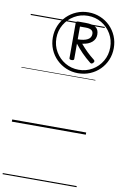

<svg xmlns="http://www.w3.org/2000/svg" viewBox="-155 -1180 1106 1746"><g transform="rotate(10 398.5 -307.5)"><path d="M515 -538Q457 -538 406 -559.5Q355 -581 316 -619.5Q277 -658 255.5 -709Q234 -760 234 -819Q234 -878 255.5 -929Q277 -980 316 -1018.5Q355 -1057 406 -1078.5Q457 -1100 515 -1100Q574 -1100 625.5 -1078.5Q677 -1057 715.5 -1018.5Q754 -980 775.5 -929Q797 -878 797 -819Q797 -760 775.5 -709Q754 -658 715.5 -619.5Q677 -581 625.5 -559.5Q574 -538 515 -538ZM516 -570Q585 -570 641.5 -603.5Q698 -637 731 -693.5Q764 -750 764 -819Q764 -888 731 -944.5Q698 -1001 641.5 -1034.5Q585 -1068 516 -1068Q447 -1068 390.5 -1034.5Q334 -1001 300.5 -944.5Q267 -888 267 -819Q267 -750 300.5 -693.5Q334 -637 390.5 -603.5Q447 -570 516 -570ZM437 -646Q427 -646 421.5 -649.5Q416 -653 416 -660V-987Q416 -1001 440 -1001H504Q566 -1001 597 -981.5Q628 -962 628 -914Q628 -872 596 -844Q564 -816 507 -809Q538 -772 569 -742Q600 -712 636 -684Q643 -679 644 -671.5Q645 -664 636 -655Q622 -639 607 -652Q563 -687 527.5 -723.5Q492 -760 460 -801V-660Q460 -653 454.5 -649.5Q449 -646 437 -646ZM460 -841Q520 -842 551.5 -859.5Q583 -877 583 -912Q583 -937 565 -948Q547 -959 513 -959H460ZM0 475H683V485H0ZM0 -20H683V0H0ZM0 -505H683V-500H0ZM0 -995H683V-985H0Z"/></g></svg>

Font: Playwrite SK Guides
Style: Regular
Weight: 400
Designer: Veronika Burian, José Scaglione
Foundry: TypeTogether
Version: Version 1.003